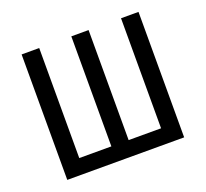

<svg xmlns="http://www.w3.org/2000/svg" viewBox="-98 -653 828 771"><g transform="rotate(-20 315.5 -268.0)"><path d="M564.9 -536.1V0H65.4V-536.1H140.6V-65.9H277.8V-536.1H351.6V-65.9H490.2V-536.1Z"/></g></svg>

Font: Open Sans Condensed
Style: Regular
Weight: 400
Width: 3
Designer: Monotype Design Team
Foundry: Monotype Imaging Inc.
Version: Version 3.000